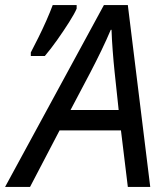

<svg xmlns="http://www.w3.org/2000/svg" viewBox="-77 -734 659 754"><path d="M-57 0 331 -714H425L513 0H425L398 -222H157L41 0ZM200 -302H389L373 -452Q369 -490 365.5 -536Q362 -582 361 -617H358Q342 -579 321 -535.5Q300 -492 277 -448ZM44 -514V-528Q57 -553 73.5 -586Q90 -619 105 -653Q120 -687 130 -714H224V-700Q216 -681 194.5 -647Q173 -613 147.5 -577Q122 -541 99 -514Z"/></svg>

Font: Noto IKEA Latin
Style: Italic
Weight: 400
Italic angle: -12°
Designer: Monotype Design Team
Foundry: Monotype Imaging Inc.
Version: Version 1.0